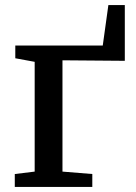

<svg xmlns="http://www.w3.org/2000/svg" viewBox="-20 -733 532 753"><path d="M38 0V-50.5L116 -60V-490.5L40 -504.5V-554.5H383L405 -713H469.5V-494.5L225 -496.5V-60L342 -50.5V0Z"/></svg>

Font: Merriweather 20pt Medium
Style: Regular
Weight: 500
Version: Version 2.100